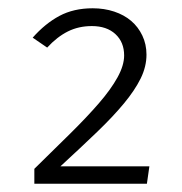

<svg xmlns="http://www.w3.org/2000/svg" viewBox="-20 -763 440 464"><path d="M335 -319H63V-355Q110 -401 150 -440.5Q190 -480 219 -513.5Q248 -547 264 -576Q280 -605 280 -629Q280 -661 259 -680.5Q238 -700 202 -700Q170 -700 144 -687Q118 -674 94 -648L59 -672Q89 -706 123.5 -724.5Q158 -743 204 -743Q232 -743 256 -735Q280 -727 297 -712.5Q314 -698 324 -677Q334 -656 334 -631Q334 -602 320 -573.5Q306 -545 279.5 -513Q253 -481 214.5 -444Q176 -407 126 -361H341Z"/></svg>

Font: Jldddboxgfspflltxgxzjzlszac
Style: Regular
Weight: 300
Designer: Carrois Corporate & Edenspiekermann
Foundry: Carrois Corporate GbR & Edenspiekermann AG
Version: Version 2.001